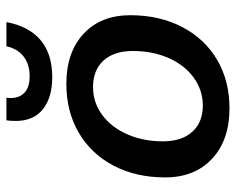

<svg xmlns="http://www.w3.org/2000/svg" viewBox="-90 -652 751 612"><g transform="rotate(-90 286.0 -345.5)"><path d="M27 -195Q27 -288 64.5 -359.5Q102 -431 169.5 -470.5Q237 -510 325 -510Q426 -510 485 -455Q544 -400 544 -306Q544 -213 506.5 -141Q469 -69 402 -29.5Q335 10 247 10Q146 10 86.5 -45.5Q27 -101 27 -195ZM430 -298Q430 -358 399.5 -391.5Q369 -425 315 -425Q266 -425 226.5 -396Q187 -367 164.5 -316Q142 -265 142 -202Q142 -142 172.5 -108.5Q203 -75 256 -75Q305 -75 345 -104Q385 -133 407.5 -184Q430 -235 430 -298ZM207 -671Q207 -690 209 -701H281Q280 -696 280 -688Q280 -659 297.5 -643Q315 -627 350 -627Q387 -627 412 -646Q437 -665 445 -701H522Q509 -630 465 -592.5Q421 -555 347 -555Q281 -555 244 -585Q207 -615 207 -671Z"/></g></svg>

Font: Sarabun SemiBold
Style: Italic
Weight: 600
Italic angle: -10°
Designer: Suppakit Chalermlarp | Katatrad Co.,Ltd.
Foundry: Cadson Demak Co.,Ltd.
Version: Version 1.000; ttfautohint (v1.6)